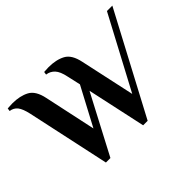

<svg xmlns="http://www.w3.org/2000/svg" viewBox="-130 -934 1207 1207"><g transform="rotate(-45 474.0 -330.5)"><path d="M103 -543Q91 -598 72.5 -621Q54 -644 23 -648L26 -668L69 -670Q136 -670 182 -645.5Q228 -621 244 -543L318 -198L454 -454L434 -543Q423 -597 401 -620.5Q379 -644 347 -648L350 -668L390 -670Q458 -670 503.5 -645.5Q549 -621 565 -543L644 -179L900 -660H948L593 9H553L468 -383L262 9H222Z"/></g></svg>

Font: Philosopher
Style: Bold Italic
Weight: 700
Italic angle: -10°
Designer: Jovanny Lemonad
Foundry: Jovanny Lemonad
Version: Version 2.000